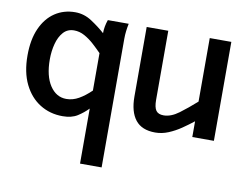

<svg xmlns="http://www.w3.org/2000/svg" viewBox="-85 -681 1348 1051"><g transform="rotate(10 589.5 -156.0)"><path d="M421 250V-56Q396 -30 363.8 -9.5Q331.5 11 281.5 11Q211 11 155.2 -23.8Q99.5 -58.5 67.2 -124.2Q35 -190 35 -283.5Q35 -372 62.8 -434Q90.5 -496 139.5 -528.8Q188.5 -561.5 252 -561.5Q301.5 -561.5 344.5 -533.2Q387.5 -505 421 -475Q421 -511.5 434.5 -550H550.5Q546 -528 543.5 -507.5Q541 -487 541 -466V250ZM285 -85.5Q321 -85.5 354.2 -104.5Q387.5 -123.5 421 -156V-364Q399.5 -386 374.5 -408.8Q349.5 -431.5 321.5 -447Q293.5 -462.5 263 -462.5Q226.5 -462.5 203.5 -436.8Q180.5 -411 169.8 -370.2Q159 -329.5 159 -283.5Q159 -191 194 -138.2Q229 -85.5 285 -85.5Z M796 11Q721.5 11 686 -34Q650.5 -79 650.5 -163.5V-550H770.5V-166Q770.5 -124.5 783 -107Q795.5 -89.5 825 -89.5Q866 -89.5 910 -122.2Q954 -155 1001 -197V-550H1121V0H1001V-87.5Q972 -64.5 938.8 -41.8Q905.5 -19 869.5 -4Q833.5 11 796 11Z"/></g></svg>

Font: Junction SemiBold
Style: Regular
Weight: 600
Designer: Caroline Hadilaksono
Foundry: Caroline Hadilaksono, Tyler Finck, The League of Moveable Type
Version: Version 2.000; ttfautohint (v1.8.3)